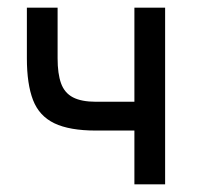

<svg xmlns="http://www.w3.org/2000/svg" viewBox="-20 -480 525 500"><path d="M230 -140H387V-215H230ZM330 -460V0H410V-460ZM130 -460H50V-328Q50 -261 66 -219.5Q82 -178 121.5 -159Q161 -140 230 -140V-215Q192 -215 170 -226.5Q148 -238 139 -263Q130 -288 130 -328Z"/></svg>

Font: Glinicke Jost Regular
Style: Regular
Weight: 400
Version: Version 3.710